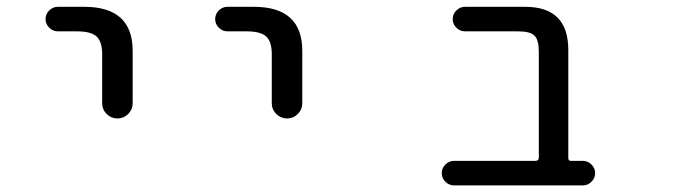

<svg xmlns="http://www.w3.org/2000/svg" viewBox="-20 -567 2040 566"><path d="M150.4 -474.6Q135.7 -474.6 125 -485.4Q114.3 -496.1 114.3 -510.7Q114.3 -525.4 125 -536.1Q135.7 -546.9 150.4 -546.9H228.5Q371.1 -546.9 371.1 -417V-262.7Q371.1 -244.1 357.9 -231Q344.7 -217.8 326.2 -217.8Q307.6 -217.8 294.4 -231Q281.2 -244.1 281.2 -262.7V-407.2Q281.2 -444.3 264.6 -459.5Q248 -474.6 207 -474.6Z M650.4 -474.6Q635.7 -474.6 625 -485.4Q614.3 -496.1 614.3 -510.7Q614.3 -525.4 625 -536.1Q635.7 -546.9 650.4 -546.9H728.5Q871.1 -546.9 871.1 -417V-262.7Q871.1 -244.1 857.9 -231Q844.7 -217.8 826.2 -217.8Q807.6 -217.8 794.4 -231Q781.2 -244.1 781.2 -262.7V-407.2Q781.2 -444.3 764.6 -459.5Q748 -474.6 707 -474.6Z M1568.4 -414.1Q1568.4 -449.2 1555.7 -461.9Q1543 -474.6 1506.8 -474.6H1350.6Q1335.9 -474.6 1325.2 -485.4Q1314.5 -496.1 1314.5 -510.7Q1314.5 -525.4 1325.2 -536.1Q1335.9 -546.9 1350.6 -546.9H1528.3Q1655.3 -546.9 1655.3 -419.9V-100.6Q1655.3 -92.8 1663.1 -92.8H1698.2Q1712.9 -92.8 1723.6 -82Q1734.4 -71.3 1734.4 -56.6Q1734.4 -42 1723.6 -31.2Q1712.9 -20.5 1698.2 -20.5H1318.4Q1303.7 -20.5 1293 -31.2Q1282.2 -42 1282.2 -56.6Q1282.2 -71.3 1293 -82Q1303.7 -92.8 1318.4 -92.8H1558.6Q1568.4 -92.8 1568.4 -102.5Z"/></svg>

Font: Rounded-X Mgen+ 1mn regular
Style: Regular
Weight: 400
Designer: [Source Han Sans]
Ryoko NISHIZUKA  (kana & ideographs); Paul D. Hunt (Latin, Greek & Cyrillic); Wenlong ZHANG  (bopomofo
Version: Version 1.059.20150602